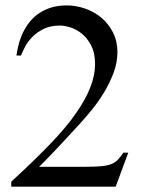

<svg xmlns="http://www.w3.org/2000/svg" viewBox="-20 -697 540 717"><path d="M412.1 0H22V-18.6Q107.9 -97.2 168.7 -160.6Q229.5 -224.1 264.6 -275.4Q335 -376 335 -457Q335 -499.5 320.3 -527.3Q305.7 -555.2 284.9 -571.8Q264.2 -588.4 241.9 -595Q219.7 -601.6 204.1 -601.6Q168.9 -601.6 143.8 -589.4Q118.7 -577.1 101.3 -559.6Q84 -542 73.7 -522.7Q63.5 -503.4 58.6 -489.7H41.5Q43.5 -504.4 47.9 -524.2Q52.2 -543.9 61 -564.7Q69.8 -585.4 83.5 -605.5Q97.2 -625.5 117.4 -641.4Q137.7 -657.2 165.3 -667Q192.9 -676.8 229 -676.8Q264.2 -676.8 298.3 -664.8Q332.5 -652.8 359.1 -630.4Q385.7 -607.9 402.1 -575.4Q418.5 -543 418.5 -502.4Q418.5 -463.4 404.1 -425Q389.6 -386.7 368.4 -351.6Q347.2 -316.4 322.5 -286.4Q297.9 -256.3 277.3 -233.9Q216.3 -167.5 178.7 -127.9Q141.1 -88.4 126 -74.2H299.3Q336.9 -74.2 359.4 -76.4Q381.8 -78.6 396.2 -84.5Q410.6 -90.3 420.2 -100.6Q429.7 -110.8 440.9 -127H459Z"/></svg>

Font: Campania
Style: Regular
Weight: 400
Version: Version 2.009